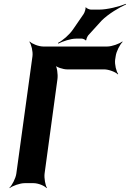

<svg xmlns="http://www.w3.org/2000/svg" viewBox="-20 -953 676 999"><path d="M579 -642 582 -661C585 -685 604 -722 618 -735L616 -737C601 -725 562 -711 538 -711H205C181 -711 146 -725 135 -737L133 -735C143 -722 152 -685 149 -661L65 -50C62 -26 43 11 29 24L30 26C45 14 84 0 108 0H155C179 0 213 14 222 26L224 24C216 11 209 -26 212 -50L279 -542C282 -566 277 -606 266 -618L263 -616C273 -603 309 -592 329 -592H522C546 -592 582 -578 593 -566L595 -568C585 -581 576 -618 579 -642ZM415 -880 360 -800C341 -772 306 -742 282 -730L283 -726C307 -738 347 -752 376 -752H406C411 -752 424 -747 425 -743L429 -744C428 -749 435 -764 439 -769L509 -846C544 -881 602 -915 636 -930L635 -933C601 -919 538 -903 496 -903H453C446 -903 429 -910 427 -915L425 -914C427 -908 420 -887 415 -880Z"/></svg>

Font: Asimov
Style: EdgeNarIt
Weight: 500
Designer: Google
Version: Version 2.000980: 2014